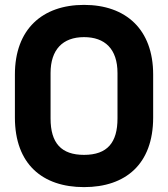

<svg xmlns="http://www.w3.org/2000/svg" viewBox="-20 -743 688 786"><path d="M324 23C494 23 607 -71 607 -262V-438C607 -623 495 -723 324 -723C153 -723 41 -623 41 -438V-262C41 -71 154 23 324 23ZM324 -109C231 -109 187 -157 187 -258V-444C187 -539 236 -591 324 -591C409 -591 461 -543 461 -444V-258C461 -160 420 -109 324 -109Z"/></svg>

Font: Kalas SG
Style: Bold
Weight: 700
Designer: Kalas
Foundry: Kalas
Version: Version 2.000;FEAKit 1.0